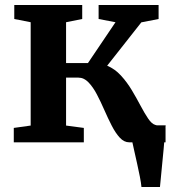

<svg xmlns="http://www.w3.org/2000/svg" viewBox="-20 -573 698 773"><path d="M549.5 180Q548 163 543 137.8Q538 112.5 532 85.5Q526 58.5 520.8 35.5Q515.5 12.5 513 0L474.5 -68.5H647Q645.5 -53 643.5 -27.8Q641.5 -2.5 638.8 27.2Q636 57 633 86.8Q630 116.5 627.8 141Q625.5 165.5 624 180ZM35.5 0V-58L103.5 -67.5V-483.5L37.5 -496.5V-553H311V-496.5L246 -483.5V-319H334L445 -483.5L377 -496.5V-553H618.5V-496.5L549 -483L411.5 -308.5Q442.5 -295.5 467 -268.8Q491.5 -242 510.8 -209.8Q530 -177.5 546 -147.2Q562 -117 576.5 -95.5Q591 -74 605.5 -70L646.5 -59V0H500.5Q479.5 0 462.2 -18.8Q445 -37.5 429.8 -67.2Q414.5 -97 400 -130.2Q385.5 -163.5 370 -193Q354.5 -222.5 336.2 -241.5Q318 -260.5 295.5 -260.5H246V-67.5L317.5 -58V0Z"/></svg>

Font: Merriweather 24pt
Style: Bold
Weight: 700
Designer: Eben Sorkin
Foundry: Eben Sorkin
Version: Version 2.100